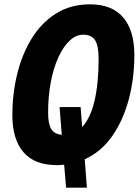

<svg xmlns="http://www.w3.org/2000/svg" viewBox="-20 -746 640 886"><path d="M242 16Q140 16 88.5 -43.5Q37 -103 37 -215Q37 -312 59 -403Q81 -494 125.5 -567Q170 -640 237.5 -683Q305 -726 395 -726Q497 -726 548.5 -665.5Q600 -605 600 -492Q600 -385 574.5 -288.5Q549 -192 498.5 -119Q448 -46 371 -11L381 120H285L276 14Q260 16 242 16ZM202 -226Q202 -174 216.5 -150.5Q231 -127 265 -124L255 -252H352L359 -160Q397 -200 416 -280Q435 -360 435 -475Q435 -537 418 -561.5Q401 -586 364 -586Q331 -586 301.5 -558.5Q272 -531 249.5 -482Q227 -433 214.5 -367.5Q202 -302 202 -226Z"/></svg>

Font: Geist Mono ExtraBold
Style: Italic
Weight: 800
Italic angle: -12°
Monospace: yes
Designer: Basement.studio, Andrés Briganti, Mateo Zaragoza
Foundry: Basement.studio, Vercel, Andrés Briganti, Guido Ferreyra, Mateo Zaragoza
Version: Version 1.500; ttfautohint (v1.8.4.7-5d5b)